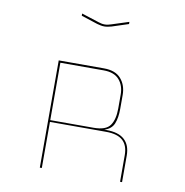

<svg xmlns="http://www.w3.org/2000/svg" viewBox="-86 -961 915 952"><g transform="rotate(10 371.5 -484.5)"><path d="M405 -620H187V-331H405Q467 -331 488 -361Q509 -391 509 -446V-516Q509 -562 483.5 -591Q458 -620 405 -620ZM187 -90H177V-630H405Q463 -630 491 -597.5Q519 -565 519 -516V-447Q519 -401 507 -371.5Q495 -342 459 -331H470Q531 -331 561 -303.5Q591 -276 591 -224V-90H581V-224Q581 -273 554 -297.5Q527 -322 470 -322H187ZM251 -879 338 -851Q345 -849 352.5 -847Q360 -845 370 -845Q380 -845 387.5 -847Q395 -849 402 -851L489 -879V-868L406 -841Q397 -839 389 -837Q381 -835 370 -835Q359 -835 351 -837Q343 -839 334 -841L251 -868Z"/></g></svg>

Font: Bungee Hairline
Style: Regular
Weight: 400
Designer: David Jonathan Ross
Foundry: David Jonathan Ross
Version: Version 1.001;PS 1.0;hotconv 1.0.72;makeotf.lib2.5.5900